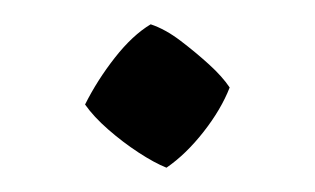

<svg xmlns="http://www.w3.org/2000/svg" viewBox="-20 -457 259 158"><path d="M117 -319Q107 -323 94 -331.5Q81 -340 69 -350.5Q57 -361 50 -371Q60 -391 74.5 -409.5Q89 -428 104 -437Q116 -433 128.5 -423.5Q141 -414 152 -404Q163 -394 169 -385Q162 -367 147.5 -348.5Q133 -330 117 -319Z"/></svg>

Font: Eczar
Style: Regular
Weight: 400
Designer: Vaibhav Singh
Foundry: Rosetta Type Foundry
Version: Version 2.000